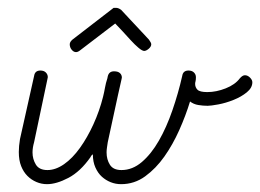

<svg xmlns="http://www.w3.org/2000/svg" viewBox="-20 -477 664 490"><path d="M67 -283Q69 -297 83 -297Q92 -297 97 -292Q102 -287 102 -280Q102 -279 101.5 -277.5Q101 -276 101 -275L67 -114Q65 -107 64 -100.5Q63 -94 63 -88Q63 -71 71.5 -57Q80 -43 101 -43Q122 -43 143.5 -58Q165 -73 184 -99.5Q203 -126 218.5 -160Q234 -194 243 -230Q246 -242 248 -253.5Q250 -265 254 -277L255 -282Q258 -295 271 -295Q281 -295 286 -290.5Q291 -286 291 -279Q291 -278 290.5 -276.5Q290 -275 290 -274L281 -234L255 -114Q254 -107 253 -100.5Q252 -94 252 -88Q252 -70 260.5 -56.5Q269 -43 290 -43Q318 -43 342 -63.5Q366 -84 385.5 -118Q405 -152 420 -195.5Q435 -239 445 -283Q447 -297 461 -297Q470 -297 475 -292Q480 -287 480 -280Q480 -273 479 -269.5Q478 -266 478 -263Q478 -254 484 -248Q490 -242 509 -242Q532 -242 556 -251.5Q580 -261 592 -277Q599 -285 605 -285Q612 -285 618 -279Q624 -273 624 -267Q624 -253 610 -241.5Q596 -230 576 -222Q556 -214 537 -210.5Q518 -207 510 -207Q498 -207 486 -209Q474 -211 465 -218Q454 -182 437.5 -145Q421 -108 399.5 -77.5Q378 -47 350.5 -27Q323 -7 289 -7Q275 -7 262.5 -12Q250 -17 240 -26Q230 -35 223.5 -49.5Q217 -64 217 -83Q216 -83 215 -81.5Q214 -80 213 -80L211 -76Q185 -39 154.5 -23Q124 -7 100 -7Q86 -7 73 -12.5Q60 -18 50 -28Q40 -38 34 -53Q28 -68 28 -89Q28 -104 31 -122ZM185 -349Q179 -344 174 -344Q168 -344 163 -350Q158 -356 158 -364Q158 -370 165 -376L270 -457Q270 -457 276 -457Q282 -457 289 -452L360 -376Q366 -368 366 -364Q366 -358 359.5 -352.5Q353 -347 348 -347Q343 -347 333.5 -355Q324 -363 313.5 -374.5Q303 -386 292.5 -397.5Q282 -409 274 -417Z"/></svg>

Font: Gruenewald VA
Style: Regular
Weight: 400
Designer: Peter Wiegel
Foundry: Peter Wiegel, nach dem Schriftentwurf von Dr. H. Gr¸newald
Version: Version 0.007